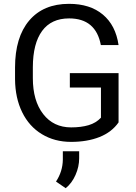

<svg xmlns="http://www.w3.org/2000/svg" viewBox="-20 -741 721 1016"><path d="M607.4 -93.3V-354H349.6V-277.8H514.2V-118.2C496.9 -99.6 475.1 -86.4 448.7 -78.6C422.4 -70.8 391.6 -66.9 356.4 -66.9C294.3 -66.9 245 -90.4 208.5 -137.5C172 -184.5 153.8 -247.9 153.8 -327.6V-385.7C154.1 -469.4 170.5 -533.3 202.9 -577.4C235.3 -621.5 282.9 -643.6 345.7 -643.6C440.1 -643.6 496.1 -596.5 513.7 -502.4H607.4C597.3 -572.1 569.7 -625.9 524.4 -663.8C479.2 -701.7 419.4 -720.7 345.2 -720.7C254.7 -720.7 184.5 -691.2 134.5 -632.3C84.6 -573.4 59.6 -490.4 59.6 -383.3V-321.3C60.2 -255.2 72.8 -197.1 97.4 -147C122 -96.8 156.7 -58.2 201.7 -31C246.6 -3.8 298 9.8 356 9.8C413.2 9.8 463.5 1.2 506.6 -15.9C549.7 -33 583.3 -58.8 607.4 -93.3ZM327.6 254.9C349.4 237.3 366.8 213.9 379.6 184.8C392.5 155.7 398.9 126.3 398.9 96.7V59.6H312.5V104.5C311.8 145.8 299.8 184.2 276.4 219.7Z"/></svg>

Font: Roboto1
Style: rg
Weight: 400
Designer: Google
Version: Version 2.137; 2017